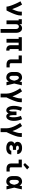

<svg xmlns="http://www.w3.org/2000/svg" viewBox="2784 -3611 1032 6640"><g transform="rotate(90 3300.0 -291.0)"><path d="M209 0Q209 -26 203 -51.5Q197 -77 189.5 -102Q182 -127 174 -151.5Q166 -176 156.5 -200Q147 -224 137 -248Q127 -272 117 -296Q107 -320 96 -343.5Q85 -367 73.5 -390.5Q62 -414 50 -436.5Q38 -459 24 -482L138 -538Q187 -457 226 -370.5Q265 -284 296 -195Q312 -228 326 -262.5Q340 -297 352.5 -332Q365 -367 374 -403.5Q383 -440 383 -477V-530H515V-477Q515 -445 508.5 -413.5Q502 -382 493 -351.5Q484 -321 473 -291Q462 -261 450 -231.5Q438 -202 425 -172.5Q412 -143 398.5 -114.5Q385 -86 370.5 -57Q356 -28 341 0Z M983 205V-320Q983 -339 979.5 -358.5Q976 -378 965.5 -394Q955 -410 937 -419Q919 -428 900 -428Q881 -428 863 -419Q845 -410 834.5 -394Q824 -378 820.5 -358.5Q817 -339 817 -320V0H685V-420H644V-530H817V-448Q826 -468 839.5 -485.5Q853 -503 871.5 -515Q890 -527 911.5 -532.5Q933 -538 954 -538Q980 -538 1005 -530.5Q1030 -523 1049 -506.5Q1068 -490 1081.5 -467.5Q1095 -445 1102.5 -420.5Q1110 -396 1112.5 -371Q1115 -346 1115 -320V205Z M1710 8Q1689 8 1668.5 5Q1648 2 1628.5 -5.5Q1609 -13 1592.5 -26Q1576 -39 1565 -56.5Q1554 -74 1549 -94.5Q1544 -115 1544 -136V-420H1456V0H1324V-420H1266V-530H1734V-420H1676V-136Q1676 -129 1678 -122.5Q1680 -116 1685 -111Q1690 -106 1696.5 -104Q1703 -102 1710 -102H1729V8Z M2215 0Q2193 0 2170.5 -3Q2148 -6 2126.5 -14Q2105 -22 2087 -35.5Q2069 -49 2056.5 -68Q2044 -87 2039 -109.5Q2034 -132 2034 -155V-420H1899V-530H2166V-155Q2166 -145 2169.5 -136Q2173 -127 2180 -121Q2187 -115 2196.5 -112.5Q2206 -110 2215 -110H2311V0Z M2666 8Q2638 8 2610.5 2.5Q2583 -3 2559 -17.5Q2535 -32 2517 -54Q2499 -76 2488 -101.5Q2477 -127 2473 -154.5Q2469 -182 2469 -210V-320Q2469 -348 2473 -375.5Q2477 -403 2488 -428.5Q2499 -454 2517 -476Q2535 -498 2559 -512.5Q2583 -527 2610.5 -532.5Q2638 -538 2666 -538Q2687 -538 2707.5 -532Q2728 -526 2745.5 -513.5Q2763 -501 2776.5 -484.5Q2790 -468 2801 -450Q2805 -470 2808 -490Q2811 -510 2815 -530H2929Q2914 -465 2899.5 -399Q2885 -333 2869 -268Q2886 -201 2900.5 -134Q2915 -67 2931 0H2817Q2813 -21 2809.5 -42Q2806 -63 2803 -84Q2792 -65 2778 -48Q2764 -31 2746.5 -18Q2729 -5 2708 1.5Q2687 8 2666 8ZM2666 -102Q2683 -102 2698 -112Q2713 -122 2723 -136.5Q2733 -151 2740 -167.5Q2747 -184 2752.5 -200.5Q2758 -217 2762 -234Q2766 -251 2770 -268Q2766 -285 2761.5 -301.5Q2757 -318 2751.5 -334Q2746 -350 2739.5 -365.5Q2733 -381 2722.5 -395Q2712 -409 2697.5 -418.5Q2683 -428 2666 -428Q2654 -428 2643 -423Q2632 -418 2624.5 -409Q2617 -400 2612.5 -389Q2608 -378 2605.5 -366.5Q2603 -355 2602 -343.5Q2601 -332 2601 -320V-210Q2601 -198 2602 -186.5Q2603 -175 2605.5 -163.5Q2608 -152 2612.5 -141Q2617 -130 2624.5 -121Q2632 -112 2643 -107Q2654 -102 2666 -102Z M3217 205V0Q3217 -43 3208.5 -85Q3200 -127 3187 -168Q3174 -209 3157 -248.5Q3140 -288 3120.5 -326Q3101 -364 3079 -401Q3057 -438 3031 -473L3138 -538Q3166 -500 3190.5 -459.5Q3215 -419 3237 -377.5Q3259 -336 3278 -292.5Q3297 -249 3312 -204Q3325 -237 3336.5 -270.5Q3348 -304 3358 -338Q3368 -372 3375.5 -407Q3383 -442 3383 -477V-530H3515V-477Q3515 -435 3505 -393.5Q3495 -352 3482 -311.5Q3469 -271 3453.5 -231.5Q3438 -192 3421 -153.5Q3404 -115 3386 -76.5Q3368 -38 3349 0V205Z M3798 8Q3770 8 3743.5 -5Q3717 -18 3699 -40Q3681 -62 3670 -88.5Q3659 -115 3652.5 -142.5Q3646 -170 3643 -198.5Q3640 -227 3640 -255Q3640 -328 3655.5 -399.5Q3671 -471 3699 -538L3813 -499Q3788 -441 3776 -379Q3764 -317 3764 -254Q3764 -245 3764 -236.5Q3764 -228 3764.5 -219.5Q3765 -211 3765.5 -202.5Q3766 -194 3767 -185.5Q3768 -177 3769 -168.5Q3770 -160 3771.5 -152Q3773 -144 3775 -135.5Q3777 -127 3779.5 -119Q3782 -111 3787.5 -103Q3793 -95 3801 -95Q3809 -95 3813.5 -102Q3818 -109 3821 -116Q3824 -123 3826 -130Q3828 -137 3829.5 -144.5Q3831 -152 3832 -159.5Q3833 -167 3834 -174.5Q3835 -182 3835.5 -189.5Q3836 -197 3836.5 -204.5Q3837 -212 3837.5 -219.5Q3838 -227 3838 -234.5Q3838 -242 3838 -249.5Q3838 -257 3838 -265V-345H3962V-265Q3962 -257 3962 -249.5Q3962 -242 3962 -234.5Q3962 -227 3962.5 -219.5Q3963 -212 3963.5 -204.5Q3964 -197 3964.5 -189.5Q3965 -182 3966 -174.5Q3967 -167 3968 -159.5Q3969 -152 3970.5 -144.5Q3972 -137 3974 -130Q3976 -123 3979 -116Q3982 -109 3986.5 -102Q3991 -95 3999 -95Q4007 -95 4012.5 -103Q4018 -111 4020.5 -119Q4023 -127 4025 -135.5Q4027 -144 4028.5 -152Q4030 -160 4031 -168.5Q4032 -177 4033 -185.5Q4034 -194 4034.5 -202.5Q4035 -211 4035.5 -219.5Q4036 -228 4036 -236.5Q4036 -245 4036 -254Q4036 -317 4024 -379Q4012 -441 3987 -499L4101 -538Q4129 -471 4144.5 -399.5Q4160 -328 4160 -255Q4160 -227 4157 -198.5Q4154 -170 4147.5 -142.5Q4141 -115 4130 -88.5Q4119 -62 4101 -40Q4083 -18 4056.5 -5Q4030 8 4002 8Q3985 8 3968 2.5Q3951 -3 3938.5 -14.5Q3926 -26 3916.5 -40.5Q3907 -55 3900 -71Q3893 -55 3883.5 -40.5Q3874 -26 3861.5 -14.5Q3849 -3 3832 2.5Q3815 8 3798 8Z M4417 205V0Q4417 -43 4408.5 -85Q4400 -127 4387 -168Q4374 -209 4357 -248.5Q4340 -288 4320.5 -326Q4301 -364 4279 -401Q4257 -438 4231 -473L4338 -538Q4366 -500 4390.5 -459.5Q4415 -419 4437 -377.5Q4459 -336 4478 -292.5Q4497 -249 4512 -204Q4525 -237 4536.5 -270.5Q4548 -304 4558 -338Q4568 -372 4575.5 -407Q4583 -442 4583 -477V-530H4715V-477Q4715 -435 4705 -393.5Q4695 -352 4682 -311.5Q4669 -271 4653.5 -231.5Q4638 -192 4621 -153.5Q4604 -115 4586 -76.5Q4568 -38 4549 0V205Z M5098 8Q5071 8 5044.5 5Q5018 2 4993 -5.5Q4968 -13 4944.5 -26.5Q4921 -40 4903.5 -59.5Q4886 -79 4877.5 -104.5Q4869 -130 4869 -157Q4869 -176 4874 -195.5Q4879 -215 4890.5 -230.5Q4902 -246 4918 -257.5Q4934 -269 4952 -277Q4937 -285 4924 -295.5Q4911 -306 4902 -320Q4893 -334 4889 -350.5Q4885 -367 4885 -384Q4885 -408 4893 -432Q4901 -456 4917 -474.5Q4933 -493 4954.5 -505.5Q4976 -518 5000 -525.5Q5024 -533 5048.5 -535.5Q5073 -538 5097 -538Q5123 -538 5148 -535Q5173 -532 5197 -523.5Q5221 -515 5242 -500.5Q5263 -486 5278 -466Q5293 -446 5301 -421.5Q5309 -397 5309 -372Q5309 -371 5309 -371Q5309 -371 5309 -370H5177Q5177 -370 5177 -370Q5177 -370 5177 -371Q5177 -384 5169.5 -396.5Q5162 -409 5150.5 -416Q5139 -423 5125 -425.5Q5111 -428 5097 -428Q5084 -428 5071.5 -426.5Q5059 -425 5047 -420Q5035 -415 5026 -404.5Q5017 -394 5017 -381Q5017 -368 5025.5 -356.5Q5034 -345 5046.5 -339Q5059 -333 5072.5 -331.5Q5086 -330 5100 -330H5164V-222H5100Q5084 -222 5067.5 -219.5Q5051 -217 5036 -210Q5021 -203 5011 -189.5Q5001 -176 5001 -159Q5001 -149 5005.5 -139Q5010 -129 5018 -122.5Q5026 -116 5036 -112Q5046 -108 5056 -106Q5066 -104 5076.5 -103Q5087 -102 5098 -102Q5114 -102 5130 -104.5Q5146 -107 5160 -115Q5174 -123 5183.5 -136.5Q5193 -150 5193 -166H5325Q5325 -139 5316 -113.5Q5307 -88 5290.5 -66.5Q5274 -45 5251.5 -30.5Q5229 -16 5203.5 -7Q5178 2 5151 5Q5124 8 5098 8Z M5815 0Q5793 0 5770.5 -3Q5748 -6 5726.5 -14Q5705 -22 5687 -35.5Q5669 -49 5656.5 -68Q5644 -87 5639 -109.5Q5634 -132 5634 -155V-420H5499V-530H5766V-155Q5766 -145 5769.5 -136Q5773 -127 5780 -121Q5787 -115 5796.5 -112.5Q5806 -110 5815 -110H5911V0ZM5681 -582 5618 -638 5759 -787 5841 -713Z M6266 8Q6238 8 6210.5 2.5Q6183 -3 6159 -17.5Q6135 -32 6117 -54Q6099 -76 6088 -101.5Q6077 -127 6073 -154.5Q6069 -182 6069 -210V-320Q6069 -348 6073 -375.5Q6077 -403 6088 -428.5Q6099 -454 6117 -476Q6135 -498 6159 -512.5Q6183 -527 6210.5 -532.5Q6238 -538 6266 -538Q6287 -538 6307.5 -532Q6328 -526 6345.5 -513.5Q6363 -501 6376.5 -484.5Q6390 -468 6401 -450Q6405 -470 6408 -490Q6411 -510 6415 -530H6529Q6514 -465 6499.5 -399Q6485 -333 6469 -268Q6486 -201 6500.5 -134Q6515 -67 6531 0H6417Q6413 -21 6409.5 -42Q6406 -63 6403 -84Q6392 -65 6378 -48Q6364 -31 6346.5 -18Q6329 -5 6308 1.5Q6287 8 6266 8ZM6266 -102Q6283 -102 6298 -112Q6313 -122 6323 -136.5Q6333 -151 6340 -167.5Q6347 -184 6352.5 -200.5Q6358 -217 6362 -234Q6366 -251 6370 -268Q6366 -285 6361.5 -301.5Q6357 -318 6351.5 -334Q6346 -350 6339.5 -365.5Q6333 -381 6322.5 -395Q6312 -409 6297.5 -418.5Q6283 -428 6266 -428Q6254 -428 6243 -423Q6232 -418 6224.5 -409Q6217 -400 6212.5 -389Q6208 -378 6205.5 -366.5Q6203 -355 6202 -343.5Q6201 -332 6201 -320V-210Q6201 -198 6202 -186.5Q6203 -175 6205.5 -163.5Q6208 -152 6212.5 -141Q6217 -130 6224.5 -121Q6232 -112 6243 -107Q6254 -102 6266 -102Z"/></g></svg>

Font: Iosevka Curly Slab XBdEx
Style: Regular
Weight: 800
Width: 7
Monospace: yes
Designer: Belleve Invis
Foundry: Belleve Invis
Version: Version 11.0.0; ttfautohint (v1.8.3)